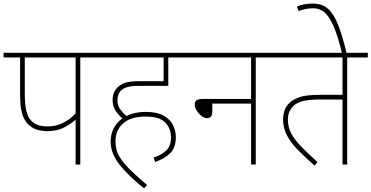

<svg xmlns="http://www.w3.org/2000/svg" viewBox="-20 -916 2068 1069"><path d="M427 -596V0H401V-250Q375 -226 336.5 -206Q298 -186 247 -186Q210 -186 183 -195Q156 -204 135 -226Q113 -249 102.5 -285.5Q92 -322 92 -384V-596H0V-622H542V-596ZM401 -596H118V-401Q118 -331 127 -297.5Q136 -264 152 -246Q169 -227 193 -219.5Q217 -212 244 -212Q290 -212 329.5 -231Q369 -250 401 -285Z M835 -39Q876 -51 904 -76.5Q932 -102 932 -151Q932 -201 900 -234Q868 -267 790 -267Q708 -267 665.5 -229Q623 -191 623 -129Q623 -104 629.5 -80Q636 -56 654.5 -29Q673 -2 708 32.5Q743 67 799 114L782 133Q685 54 640.5 -6Q596 -66 596 -127Q596 -170 613.5 -202.5Q631 -235 661 -257Q639 -276 623 -300.5Q607 -325 607 -359Q607 -395 625 -419Q641 -440 668.5 -452Q696 -464 754 -464H891V-596H527V-622H1032V-596H917V-438H748Q673 -438 648 -406Q634 -389 634 -356Q634 -329 649.5 -307.5Q665 -286 684 -270Q730 -293 791 -293Q853 -293 889.5 -273Q926 -253 942.5 -221Q959 -189 959 -153Q959 -96 929.5 -65Q900 -34 844 -14Z M1017 -622H1519V-596H1404V0H1378V-339H1162V-297Q1162 -276 1154 -267Q1146 -258 1133 -258Q1117 -258 1101 -271Q1085 -284 1074.5 -301.5Q1064 -319 1064 -334Q1064 -348 1073.5 -356.5Q1083 -365 1106 -365H1378V-596H1017Z M1913 -596V0H1887V-362H1761Q1705 -362 1669.5 -354Q1634 -346 1612 -325Q1602 -315 1592.5 -297Q1583 -279 1583 -249Q1583 -206 1603 -170Q1623 -134 1660 -97Q1697 -60 1748 -13L1731 6Q1684 -36 1644 -75.5Q1604 -115 1580 -158Q1556 -201 1556 -252Q1556 -278 1566 -306Q1576 -334 1607 -355Q1630 -371 1663.5 -379.5Q1697 -388 1767 -388H1887V-596H1504V-622H2028V-596Z M1885 -615Q1861 -717 1836.5 -772Q1812 -827 1785 -848.5Q1758 -870 1724 -870Q1702 -870 1680 -865.5Q1658 -861 1643 -854L1633 -880Q1651 -887 1672 -891.5Q1693 -896 1723 -896Q1776 -896 1809 -864.5Q1842 -833 1865.5 -770.5Q1889 -708 1911 -615Z"/></svg>

Font: Noto Sans Thin
Style: Regular
Weight: 100
Designer: Monotype Design Team
Foundry: Monotype Imaging Inc.
Version: Version 2.007